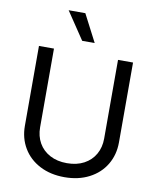

<svg xmlns="http://www.w3.org/2000/svg" viewBox="-100 -1016 908 1107"><g transform="rotate(10 353.5 -463.0)"><path d="M628.9 -707V-239.3Q628.9 -167 594.7 -109.6Q560.5 -52.2 498 -19.8Q435.5 12.7 353.5 12.7Q271.5 12.7 209 -19.8Q146.5 -52.2 112.3 -109.6Q78.1 -167 78.1 -239.3V-707H166V-246.1Q166 -194.8 188.7 -154.8Q211.4 -114.7 253.9 -92Q296.4 -69.3 353.5 -69.3Q411.1 -69.3 453.4 -92Q495.6 -114.7 518.3 -154.8Q541 -194.8 541 -246.1V-707ZM210.9 -939.5H308.6L391.6 -779.3H318.4Z"/></g></svg>

Font: WEMIX Pretendard
Style: Regular
Weight: 400
Designer: Base glyphs from Inter by Rasmus Andersson; Hangeul glyphs from Noto Sans CJK(Source Han Sans) by Jang Soo-young and Kan
Foundry: Kil Hyung-jin
Version: Version 1.000